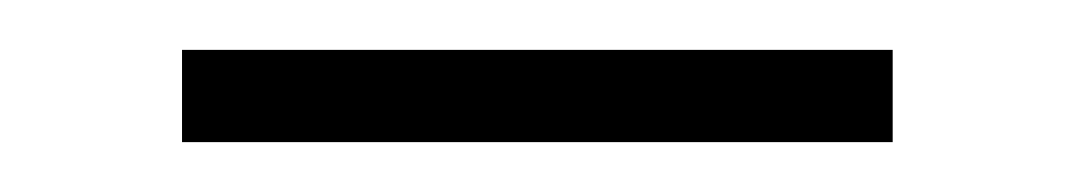

<svg xmlns="http://www.w3.org/2000/svg" viewBox="-20 -729 430 77"><path d="M53 -672V-709H338V-672Z"/></svg>

Font: Raleway-v4020 Light
Style: Regular
Weight: 300
Designer: Matt McInerney, Pablo Impallari, Rodrigo Fuenzalida
Foundry: Matt McInerney, Pablo Impallari, Rodrigo Fuenzalida
Version: Version 4.020;PS 004.020;hotconv 1.0.88;makeotf.lib2.5.64775